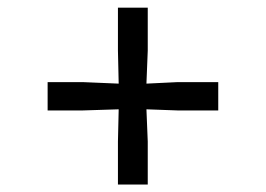

<svg xmlns="http://www.w3.org/2000/svg" viewBox="-20 -568 709 512"><path d="M294.5 -76V-190.5L296.5 -276.5L201.5 -273.5H107V-349H201.5L296.5 -345L294.5 -433V-547.5H374V-433L370.5 -345L453 -349H562V-273.5H453L370.5 -276.5L374 -190.5V-76Z"/></svg>

Font: Merriweather 48pt SemiBold
Style: Regular
Weight: 600
Version: Version 2.100